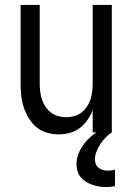

<svg xmlns="http://www.w3.org/2000/svg" viewBox="-20 -540 540 783"><path d="M220 8Q195 8 171 1Q147 -6 128.5 -21.5Q110 -37 97 -58.5Q84 -80 76.5 -103.5Q69 -127 66.5 -151.5Q64 -176 64 -200V-520H142V-200Q142 -183 144 -166.5Q146 -150 151 -134.5Q156 -119 165.5 -105Q175 -91 188 -81Q201 -71 217 -66.5Q233 -62 250 -62Q267 -62 283 -66.5Q299 -71 312 -81Q325 -91 334.5 -105Q344 -119 349 -134.5Q354 -150 356 -166.5Q358 -183 358 -200V-520H436V0H358V-91Q350 -70 337 -51Q324 -32 305.5 -18Q287 -4 264.5 2Q242 8 220 8ZM413 223Q399 223 384.5 220.5Q370 218 356.5 213.5Q343 209 331 201.5Q319 194 309.5 183Q300 172 296 158Q292 144 292 129Q292 101 305.5 74.5Q319 48 339 28Q359 8 384 -6.5Q409 -21 436 -30V0Q422 9 410 21.5Q398 34 389 48Q380 62 373.5 78Q367 94 367 111Q367 121 371 130Q375 139 383 145Q391 151 401 153.5Q411 156 421 156Q428 156 435 155Q442 154 449 152V219Q440 221 431 222Q422 223 413 223Z"/></svg>

Font: Iosevka NFM
Style: Regular
Weight: 400
Monospace: yes
Designer: Belleve Invis
Foundry: Belleve Invis
Version: Version 29.0.4; ttfautohint (v1.8.4);Nerd Fonts 3.3.0